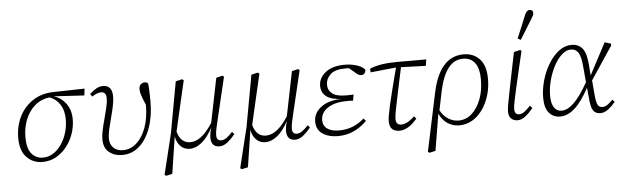

<svg xmlns="http://www.w3.org/2000/svg" viewBox="-55 -983 4488 1383"><g transform="rotate(-5 2188.5 -291.0)"><path d="M217 13Q150 13 104 -34Q58 -81 58 -174Q58 -258 92 -327Q126 -396 190 -438.5Q254 -481 343 -482L565 -487L559 -438L340 -451Q393 -434 427 -388Q461 -342 461 -274Q461 -222 443.5 -171Q426 -120 393.5 -78.5Q361 -37 316.5 -12Q272 13 217 13ZM110 -175Q110 -93 142 -55.5Q174 -18 223 -18Q265 -18 299.5 -40.5Q334 -63 359 -100.5Q384 -138 397.5 -184Q411 -230 411 -276Q411 -343 383 -386Q355 -429 308 -446Q247 -439 202.5 -401Q158 -363 134 -304Q110 -245 110 -175Z M794 13Q738 13 699.5 -18Q661 -49 661 -113Q661 -142 669.5 -180.5Q678 -219 689.5 -260.5Q701 -302 709.5 -339.5Q718 -377 718 -403Q718 -430 707.5 -440Q697 -450 681 -450Q653 -450 615 -425L602 -445Q631 -471 652.5 -482.5Q674 -494 699 -494Q765 -494 765 -412Q765 -382 756.5 -342Q748 -302 736.5 -259.5Q725 -217 716.5 -179Q708 -141 708 -115Q708 -72 733.5 -46.5Q759 -21 804 -21Q856 -21 899 -58Q942 -95 968.5 -165Q995 -235 995 -332Q975 -379 967 -403.5Q959 -428 959 -447Q959 -472 971.5 -483Q984 -494 1000 -494Q1017 -494 1024 -484Q1027 -465 1028.5 -432Q1030 -399 1030 -355Q1030 -247 1000.5 -164Q971 -81 918 -34Q865 13 794 13Z M1096 190 1085 182 1156 -109 1224 -482 1270 -493 1282 -485Q1257 -378 1237 -290.5Q1217 -203 1198 -120Q1211 -75 1234.5 -55.5Q1258 -36 1291 -36Q1330 -36 1369 -65Q1408 -94 1452 -161L1517 -482L1562 -493L1573 -485L1503 -191Q1492 -147 1486 -117.5Q1480 -88 1480 -69Q1480 -48 1489 -39Q1498 -30 1513 -30Q1533 -30 1552.5 -44Q1572 -58 1596 -84L1611 -66Q1585 -34 1556.5 -11Q1528 12 1497 12Q1437 12 1437 -57Q1437 -73 1440.5 -91.5Q1444 -110 1450 -129Q1413 -59 1370 -24Q1327 11 1283 11Q1243 11 1216.5 -15.5Q1190 -42 1182 -87L1141 180Z M1643 190 1632 182 1703 -109 1771 -482 1817 -493 1829 -485Q1804 -378 1784 -290.5Q1764 -203 1745 -120Q1758 -75 1781.5 -55.5Q1805 -36 1838 -36Q1877 -36 1916 -65Q1955 -94 1999 -161L2064 -482L2109 -493L2120 -485L2050 -191Q2039 -147 2033 -117.5Q2027 -88 2027 -69Q2027 -48 2036 -39Q2045 -30 2060 -30Q2080 -30 2099.5 -44Q2119 -58 2143 -84L2158 -66Q2132 -34 2103.5 -11Q2075 12 2044 12Q1984 12 1984 -57Q1984 -73 1987.5 -91.5Q1991 -110 1997 -129Q1960 -59 1917 -24Q1874 11 1830 11Q1790 11 1763.5 -15.5Q1737 -42 1729 -87L1688 180Z M2353 13Q2288 13 2243.5 -16.5Q2199 -46 2199 -106Q2199 -165 2251 -207Q2303 -249 2403 -252H2402Q2330 -254 2293.5 -281.5Q2257 -309 2257 -359Q2257 -415 2307 -455Q2357 -495 2446 -495Q2497 -495 2538 -480.5Q2579 -466 2592 -445Q2591 -430 2583 -420Q2575 -410 2559 -410Q2547 -410 2535.5 -417.5Q2524 -425 2510 -438L2475 -467Q2468 -468 2462 -468Q2456 -468 2448 -468Q2373 -468 2340 -436Q2307 -404 2307 -363Q2307 -322 2338 -298Q2369 -274 2438 -274Q2454 -274 2468 -274.5Q2482 -275 2492 -276L2484 -232Q2477 -233 2465 -233Q2453 -233 2441 -233Q2375 -233 2332.5 -215.5Q2290 -198 2270 -171Q2250 -144 2250 -113Q2250 -70 2281 -48.5Q2312 -27 2364 -27Q2420 -27 2464.5 -45Q2509 -63 2548 -97L2564 -79Q2522 -36 2469.5 -11.5Q2417 13 2353 13Z M2628 -424 2626 -450Q2696 -482 2824 -482H3035L3028 -436L2849 -442Q2825 -328 2809 -253.5Q2793 -179 2785 -136Q2777 -93 2777 -73Q2777 -30 2817 -30Q2835 -30 2858.5 -41.5Q2882 -53 2911 -81L2927 -64Q2895 -25 2862.5 -6Q2830 13 2800 13Q2727 13 2727 -61Q2727 -93 2747.5 -182.5Q2768 -272 2813 -443Z M3127 -250 3098 -108Q3119 -69 3153.5 -46Q3188 -23 3229 -23Q3284 -23 3325.5 -60.5Q3367 -98 3391 -161.5Q3415 -225 3415 -303Q3415 -383 3385 -423.5Q3355 -464 3299 -464Q3235 -464 3192.5 -409.5Q3150 -355 3127 -250ZM3000 190 2989 182 3077 -234Q3131 -495 3306 -495Q3377 -495 3421.5 -447.5Q3466 -400 3466 -303Q3466 -238 3448 -181Q3430 -124 3398.5 -80.5Q3367 -37 3324.5 -12.5Q3282 12 3232 12Q3183 12 3145.5 -14Q3108 -40 3088 -85L3044 180Z M3653 12Q3625 12 3607 -5Q3589 -22 3589 -56Q3589 -76 3596.5 -117.5Q3604 -159 3622 -248L3669 -480L3715 -491L3724 -483L3696 -364Q3676 -279 3664 -225.5Q3652 -172 3645.5 -141.5Q3639 -111 3637 -95.5Q3635 -80 3635 -70Q3635 -30 3668 -30Q3686 -30 3704.5 -43Q3723 -56 3750 -85L3766 -66Q3735 -29 3708 -8.5Q3681 12 3653 12ZM3704 -574Q3721 -614 3737.5 -654Q3754 -694 3770 -734Q3785 -772 3806 -772Q3832 -772 3832 -748Q3832 -738 3827 -728Q3822 -718 3810 -699Q3789 -665 3768 -631Q3747 -597 3726 -563Z M3901 -143Q3901 -88 3920.5 -58.5Q3940 -29 3975 -29Q4018 -29 4064.5 -74Q4111 -119 4167 -218L4157 -330Q4152 -401 4133.5 -431.5Q4115 -462 4078 -462Q4044 -462 4012 -432.5Q3980 -403 3955 -355.5Q3930 -308 3915.5 -252Q3901 -196 3901 -143ZM3960 12Q3911 12 3880.5 -24Q3850 -60 3850 -132Q3850 -194 3868 -257.5Q3886 -321 3918.5 -375Q3951 -429 3994 -462Q4037 -495 4086 -495Q4135 -495 4163.5 -462Q4192 -429 4199 -343L4205 -264L4326 -493L4371 -479V-466L4212 -227L4221 -121Q4226 -68 4236 -49Q4246 -30 4270 -30Q4289 -30 4307 -42.5Q4325 -55 4345 -76L4361 -59Q4336 -29 4308.5 -8Q4281 13 4251 13Q4217 13 4200 -11.5Q4183 -36 4178 -105L4171 -178Q4119 -81 4067.5 -34.5Q4016 12 3960 12Z"/></g></svg>

Font: Source Serif 4 SmText Light
Style: Italic
Weight: 300
Italic angle: -12°
Designer: Frank Grießhammer
Foundry: Adobe
Version: Version 4.005;hotconv 1.1.0;makeotfexe 2.6.0